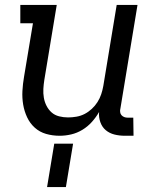

<svg xmlns="http://www.w3.org/2000/svg" viewBox="-20 -540 640 775"><path d="M221 8Q192 8 166 0.5Q140 -7 120.5 -24.5Q101 -42 89.5 -66.5Q78 -91 73.5 -118Q69 -145 70.5 -173Q72 -201 77 -230L113 -446H62V-520H209L159 -218Q156 -199 155 -181Q154 -163 157 -145.5Q160 -128 168 -112.5Q176 -97 188.5 -86Q201 -75 218.5 -70.5Q236 -66 255 -66Q271 -66 288.5 -69Q306 -72 321.5 -80Q337 -88 350.5 -100.5Q364 -113 373.5 -128Q383 -143 388.5 -159.5Q394 -176 397 -193L451 -520H535L466 -102Q464 -95 465 -87.5Q466 -80 470.5 -75Q475 -70 481.5 -67.5Q488 -65 496 -65H518L519 8H484Q462 8 442 3Q422 -2 407 -14.5Q392 -27 385 -47Q378 -67 380 -88Q368 -67 351 -48Q334 -29 312.5 -16Q291 -3 267.5 2.5Q244 8 221 8ZM170 215 199 40H275L246 215Z"/></svg>

Font: Iosevka HT Extended
Style: Italic
Weight: 400
Width: 7
Italic angle: -9°
Monospace: yes
Designer: Belleve Invis
Foundry: Belleve Invis
Version: Version 32.3.0; ttfautohint (v1.8.4)